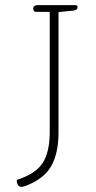

<svg xmlns="http://www.w3.org/2000/svg" viewBox="-20 -715 373 745"><path d="M45 -17Q118 -40 145.5 -82.5Q173 -125 173 -203V-669H118Q114 -669 111.5 -672.5Q109 -676 109 -681Q109 -695 126 -695H274Q281 -695 281 -687Q281 -676 265 -674L207 -668V-201Q207 -121 179 -71Q151 -21 80 6Q69 10 62 10Q55 10 50 3Q45 -4 45 -17Z"/></svg>

Font: Maitree ExtraLight
Style: Regular
Weight: 275
Designer: CadsonDemak Team
Foundry: CadsonDemak
Version: Version 1.003